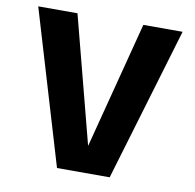

<svg xmlns="http://www.w3.org/2000/svg" viewBox="-77 -753 844 831"><g transform="rotate(10 345.5 -337.5)"><path d="M226.5 0H458L659.5 -675H487L343 -119.5H342L197.5 -675H25Z"/></g></svg>

Font: Anybody Thin
Style: Bold
Weight: 700
Version: Version 1.113;gftools[0.9.25]